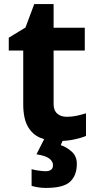

<svg xmlns="http://www.w3.org/2000/svg" viewBox="-20 -682 474 942"><path d="M308 -109Q333 -109 356 -114Q379 -119 402 -126V-15Q378 -5 342.5 2.5Q307 10 265 10Q216 10 177.5 -6Q139 -22 116.5 -61.5Q94 -101 94 -171V-434H23V-497L105 -547L148 -662H243V-546H396V-434H243V-171Q243 -140 261 -124.5Q279 -109 308 -109ZM357 122Q357 178 324.5 209Q292 240 206 240Q184 240 166.5 237Q149 234 135 230V148Q149 152 169.5 155Q190 158 205 158Q219 158 229.5 151.5Q240 145 240 128Q240 110 222 96Q204 82 159 75L197 0H291L278 30Q308 40 332.5 62.5Q357 85 357 122Z"/></svg>

Font: Noto IKEA Simplified Chinese
Style: Bold
Weight: 700
Designer: Monotype Design Team
Foundry: Monotype Imaging Inc.
Version: Version 1.100